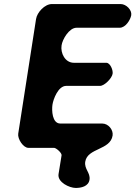

<svg xmlns="http://www.w3.org/2000/svg" viewBox="-20 -727 668 948"><path d="M628 -652C632 -678 603 -707 576 -707H236C201 -707 163 -666 158 -633L70 -67C66 -41 95 3 120 3H247C257 3 286 28 284 40L269 133C263 173 323 201 354 201C380 201 417 194 422 160C427 125 395 108 401 71C412 3 525 15 536 -58C540 -86 515 -117 485 -117H278C237 -117 235 -183 239 -210C243 -237 267 -303 307 -303H474C496 -303 533 -341 536 -363C539 -381 524 -417 505 -417H345C301 -417 278 -465 284 -503C288 -532 321 -590 358 -590H571C600 -590 624 -629 628 -652Z"/></svg>

Font: Asimov Print
Style: Regular
Weight: 500
Designer: Google
Version: Version 2.000980: 2014